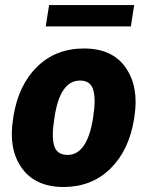

<svg xmlns="http://www.w3.org/2000/svg" viewBox="-20 -730 569 760"><path d="M247.1 -116.7Q324.2 -116.7 347.7 -258.8L349.1 -269Q359.9 -336.9 349.1 -374Q338.9 -411.1 296.9 -411.1Q218.3 -411.1 196.3 -269L194.8 -258.8Q183.6 -189.5 194.3 -153.3Q205.1 -117.2 247.1 -116.7ZM512.2 -269 510.7 -258.8Q490.7 -134.8 417 -62.5Q343.8 9.8 231.4 10.3Q119.1 9.8 65.9 -65.4Q12.7 -140.6 31.7 -258.8L33.2 -269Q52.7 -392.6 126.5 -465.3Q200.2 -538.1 312.5 -538.1Q424.8 -538.1 477.5 -462.4Q530.3 -386.7 512.2 -269ZM498 -625.5H161.1L174.3 -710H511.2Z"/></svg>

Font: Roboto-BlackItalic
Style: Italic
Weight: 900
Italic angle: -12°
Designer: Google
Version: Version 1.100141; 2013